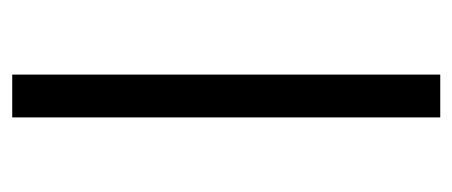

<svg xmlns="http://www.w3.org/2000/svg" viewBox="-233 -507 740 314"><g transform="rotate(90 137.0 -350.0)"><path d="M102 0V-700H172V0Z"/></g></svg>

Font: Overpass Light
Style: Regular
Weight: 300
Designer: Delve Withrington, Dave Bailey, Thomas Jockin
Foundry: Delve Fonts LLC
Version: Version 4.000; ttfautohint (v1.8.3)